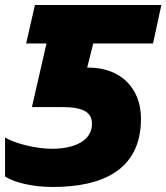

<svg xmlns="http://www.w3.org/2000/svg" viewBox="-25 -734 662 764"><path d="M185 10C376 10 536 -53 536 -262C536 -385 453 -465 328 -465H322L346 -561H584L617 -714H114L79 -561H160L102 -308H221C311 -308 341 -285 341 -241C341 -175 273 -142 182 -142C118 -142 34 -163 -5 -187V-32C34 -6 109 10 185 10Z"/></svg>

Font: Noto Sans UI Black
Style: Italic
Weight: 900
Italic angle: -372°
Designer: Monotype Design Team
Foundry: Monotype Imaging Inc.
Version: Version 1.901